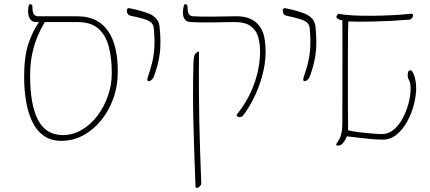

<svg xmlns="http://www.w3.org/2000/svg" viewBox="-20 -671 2083 931"><path d="M277 12Q226 12 191 -13.5Q156 -39 135.5 -83Q115 -127 106 -182.5Q97 -238 97 -299Q97 -396 117.5 -458Q138 -520 169 -564H152Q143 -564 134.5 -570Q126 -576 121 -588Q116 -600 116 -617Q116 -624 117 -631.5Q118 -639 120 -646Q121 -650 125 -650.5Q129 -651 133 -648.5Q137 -646 137 -642Q137 -615 143 -604Q149 -593 162 -592Q211 -592 258.5 -592Q306 -592 355 -592Q408 -592 445.5 -572.5Q483 -553 506.5 -517Q530 -481 541 -430.5Q552 -380 551 -318Q551 -254 530 -195Q509 -136 472 -89.5Q435 -43 385 -15.5Q335 12 277 12ZM285 -16Q333 -16 376 -41Q419 -66 451.5 -108.5Q484 -151 503 -205Q522 -259 522 -316Q522 -391 507 -446.5Q492 -502 456 -533Q420 -564 357 -564H197Q178 -532 161.5 -493Q145 -454 135.5 -407Q126 -360 126 -305Q126 -162 164.5 -89Q203 -16 285 -16Z M701 -277Q698 -277 695.5 -280.5Q693 -284 696 -295Q708 -330 716.5 -362.5Q725 -395 728 -435Q731 -475 726 -532Q725 -550 714 -560.5Q703 -571 679 -578.5Q655 -586 613 -595Q603 -597 599 -604Q595 -611 595 -619Q595 -622 595.5 -624Q596 -626 597 -627.5Q598 -629 600 -630Q602 -631 604 -631.5Q606 -632 609 -631Q638 -625 661.5 -618.5Q685 -612 703 -604.5Q721 -597 732 -586Q739 -580 743.5 -573Q748 -566 750.5 -557.5Q753 -549 754 -539Q762 -460 754 -406Q746 -352 725 -297Q721 -288 713.5 -282.5Q706 -277 701 -277Z M1157 -109Q1153 -105 1147 -103.5Q1141 -102 1135.5 -104Q1130 -106 1128 -109.5Q1126 -113 1130 -118Q1160 -154 1185.5 -202.5Q1211 -251 1226 -307.5Q1241 -364 1241 -422Q1241 -461 1231.5 -493.5Q1222 -526 1193 -546Q1164 -566 1105 -564Q1051 -563 1015 -562.5Q979 -562 953 -562.5Q927 -563 903 -564Q891 -565 883 -570.5Q875 -576 871 -586Q867 -596 867 -611Q867 -626 872 -646Q873 -650 877 -650.5Q881 -651 885 -648.5Q889 -646 889 -642Q889 -615 895 -604Q901 -593 917 -592Q938 -591 962 -590.5Q986 -590 1021.5 -590.5Q1057 -591 1113 -592Q1163 -594 1193.5 -580Q1224 -566 1240.5 -541.5Q1257 -517 1262.5 -486Q1268 -455 1268 -423Q1268 -360 1250 -298Q1232 -236 1206 -186.5Q1180 -137 1157 -109ZM935 240Q932 240 930 238.5Q928 237 928 233Q925 158 922.5 83.5Q920 9 918 -65.5Q916 -140 916 -214.5Q916 -289 918 -364Q919 -388 922 -399Q925 -410 932 -415L941 -422L945 -418Q944 -319 944.5 -236Q945 -153 946.5 -79Q948 -5 950.5 67.5Q953 140 956 219Q956 223 952.5 228Q949 233 944 236.5Q939 240 935 240Z M1457 -277Q1454 -277 1451.5 -280.5Q1449 -284 1452 -295Q1464 -330 1472.5 -362.5Q1481 -395 1484 -435Q1487 -475 1482 -532Q1481 -550 1470 -560.5Q1459 -571 1435 -578.5Q1411 -586 1369 -595Q1359 -597 1355 -604Q1351 -611 1351 -619Q1351 -622 1351.5 -624Q1352 -626 1353 -627.5Q1354 -629 1356 -630Q1358 -631 1360 -631.5Q1362 -632 1365 -631Q1394 -625 1417.5 -618.5Q1441 -612 1459 -604.5Q1477 -597 1488 -586Q1495 -580 1499.5 -573Q1504 -566 1506.5 -557.5Q1509 -549 1510 -539Q1518 -460 1510 -406Q1502 -352 1481 -297Q1477 -288 1469.5 -282.5Q1462 -277 1457 -277Z M1611 -588Q1611 -590 1612 -593Q1613 -596 1615 -598.5Q1617 -601 1619.5 -603Q1622 -605 1625 -604Q1646 -599 1689 -596.5Q1732 -594 1783.5 -594.5Q1835 -595 1884.5 -597.5Q1934 -600 1969 -604Q1975 -605 1979 -603.5Q1983 -602 1983 -597Q1983 -594 1982 -591Q1981 -588 1978.5 -584.5Q1976 -581 1973 -578.5Q1970 -576 1966 -576Q1868 -568 1788.5 -566.5Q1709 -565 1669 -567Q1668 -552 1667.5 -508Q1667 -464 1667 -403Q1667 -342 1667 -275.5Q1667 -209 1667 -146.5Q1667 -84 1668 -39Q1688 -34 1720.5 -30Q1753 -26 1785 -23.5Q1817 -21 1832 -21Q1864 -21 1889.5 -42.5Q1915 -64 1933 -98Q1951 -132 1961 -170Q1971 -208 1971 -241Q1971 -270 1964 -281Q1957 -292 1957 -305Q1957 -313 1958 -318Q1959 -323 1960.5 -325.5Q1962 -328 1964.5 -329Q1967 -330 1971 -330Q1977 -330 1983.5 -317Q1990 -304 1994 -284Q1998 -264 1998 -243Q1998 -207 1987 -164Q1976 -121 1955 -82.5Q1934 -44 1904 -19Q1874 6 1836 6Q1810 6 1777 3Q1744 0 1713 -4Q1682 -8 1662 -10Q1655 7 1647.5 17Q1640 27 1636 30Q1632 33 1624.5 34.5Q1617 36 1612.5 34Q1608 32 1612 25Q1620 13 1626 2.5Q1632 -8 1636 -26.5Q1640 -45 1640 -80Q1640 -199 1640.5 -326.5Q1641 -454 1640 -572Q1628 -574 1619.5 -579Q1611 -584 1611 -588Z"/></svg>

Font: Noto Rashi Hebrew Thin
Style: Regular
Weight: 250
Version: Version 1.006